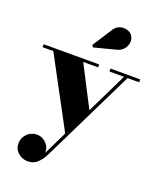

<svg xmlns="http://www.w3.org/2000/svg" viewBox="-181 -832 992 1198"><g transform="rotate(20 315.0 -232.5)"><path d="M264 -440.5 410 -157.5 315 25 65.5 -440.5H-6V-460H363V-440.5ZM635.5 -460V-440.5H558.5L256 177.5Q238.5 213 213.2 236.8Q188 260.5 149.5 260.5Q128 260.5 107 250.8Q86 241 72 221.8Q58 202.5 58 174.5Q58 149 70.8 128.2Q83.5 107.5 104.2 95.8Q125 84 150 84Q172.5 84 192 95.8Q211.5 107.5 223.8 127.5Q236 147.5 235 173.5L535 -440.5H438V-460ZM290.5 -546.5 281 -559.5 361 -684Q378 -713.5 403.5 -721.8Q429 -730 452.8 -722.8Q476.5 -715.5 487.5 -699Q501 -679.5 498.2 -654.5Q495.5 -629.5 477.8 -609Q460 -588.5 429 -582.5Z"/></g></svg>

Font: Bodoni Moda 11pt ExtraBold
Style: Regular
Weight: 800
Designer: Owen Earl
Foundry: indestructible type
Version: Version 2.004